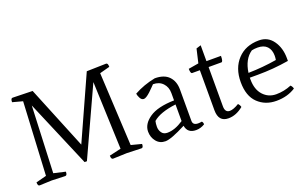

<svg xmlns="http://www.w3.org/2000/svg" viewBox="-82 -1077 2344 1466"><g transform="rotate(-20 1090.5 -344.0)"><path d="M138 -4 40 0Q25 0 25 -30L110 -52L141 -647L59 -669Q59 -700 74 -700Q113 -700 236 -696L445 -184L676 -696L834 -700Q849 -700 849 -669L767 -647L798 -52L883 -30Q883 0 868 0Q837 0 750 -4L637 0Q621 0 621 -30L716 -52L695 -601L442 -50H423L192 -594L169 -52L264 -30Q264 0 248 0Z M1226 -91V-226Q1096 -210 1039 -160Q1034 -140 1034 -113.5Q1034 -87 1049 -65.5Q1064 -44 1095 -44Q1156 -44 1226 -91ZM1117 -430Q1114 -427 1097 -409.5Q1080 -392 1068 -381Q1032 -348 1014 -348Q996 -348 985 -368.5Q974 -389 972 -406Q1052 -450 1145 -468Q1221 -468 1259 -428Q1297 -388 1297 -322V-67Q1297 -31 1340 -31Q1352 -31 1370 -34Q1379 -25 1379 -9Q1345 12 1308 12Q1239 12 1228 -52Q1105 12 1059 12Q1013 12 985.5 -22Q958 -56 958 -102Q958 -164 1024.5 -210Q1091 -256 1226 -259V-319Q1226 -367 1196.5 -398.5Q1167 -430 1117 -430Z M1692 -36Q1634 12 1571 12Q1490 12 1490 -83V-408H1428Q1414 -408 1414 -447L1497 -461L1523 -573L1561 -585V-456H1679Q1679 -408 1665 -408H1561V-89Q1561 -38 1600 -38Q1629 -38 1675 -66Q1688 -54 1692 -36Z M1991 -468Q2063 -468 2104.5 -409.5Q2146 -351 2146 -267V-245Q2020 -224 1894 -224H1829V-210Q1829 -128 1871 -82Q1913 -36 1976.5 -36Q2040 -36 2100 -61Q2113 -49 2117 -31Q2051 12 1961 12Q1871 12 1811.5 -45Q1752 -102 1752 -215.5Q1752 -329 1817 -398.5Q1882 -468 1991 -468ZM1915 -415Q1847 -369 1832 -262Q1948 -264 2062 -283Q2065 -301 2065 -317Q2065 -365 2039 -392.5Q2013 -420 1963 -420Q1936 -420 1915 -415Z"/></g></svg>

Font: Mate
Style: Regular
Weight: 400
Designer: Eduardo Rodriguez Tunni
Foundry: Eduardo Rodriguez Tunni
Version: Version 1.002